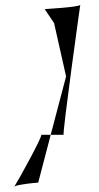

<svg xmlns="http://www.w3.org/2000/svg" viewBox="-20 -726 412 799"><path d="M38 53 40 50C38 51 38 52 38 53ZM40 50C55 41 132 34 139 34L191 -165H151C161 -165 58 22 40 50ZM166 -688 205 -630 255 -408 191 -165H245C238 -165 314 -706 314 -706C312 -696 158 -688 166 -688Z"/></svg>

Font: Ampere
Style: ExtIta
Weight: 400
Version: Version 1